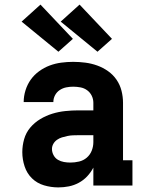

<svg xmlns="http://www.w3.org/2000/svg" viewBox="-20 -807 640 835"><path d="M234 8Q234 8 234 8Q234 8 234 8H233Q202 8 171.5 -1Q141 -10 119 -31.5Q97 -53 87 -83.5Q77 -114 77 -145Q77 -174 85 -202Q93 -230 111.5 -252Q130 -274 155 -289Q180 -304 207.5 -312.5Q235 -321 264 -324Q293 -327 321 -327H386V-360Q386 -376 379 -390.5Q372 -405 359 -414.5Q346 -424 330 -427Q314 -430 298 -430Q283 -430 268 -427Q253 -424 240 -415.5Q227 -407 219.5 -393Q212 -379 212 -363H83Q83 -363 83 -363Q83 -363 83 -363Q83 -389 91 -414.5Q99 -440 114 -461Q129 -482 150.5 -497.5Q172 -513 196 -522Q220 -531 246 -534.5Q272 -538 298 -538Q325 -538 351.5 -534.5Q378 -531 403 -522Q428 -513 450 -497.5Q472 -482 487 -460Q502 -438 508.5 -412Q515 -386 515 -360V-110H556V0H386V-78Q375 -57 359 -40Q343 -23 322.5 -12Q302 -1 279.5 3.5Q257 8 234 8ZM286 -100Q305 -100 324 -104.5Q343 -109 357.5 -121.5Q372 -134 379 -152Q386 -170 386 -189V-219H321Q309 -219 297 -218.5Q285 -218 273 -215.5Q261 -213 249.5 -209.5Q238 -206 228 -199Q218 -192 212 -181.5Q206 -171 206 -159Q206 -145 213 -132Q220 -119 232 -112Q244 -105 258 -102.5Q272 -100 286 -100ZM404 -582 244 -713 326 -787 467 -638ZM234 -582 74 -713 156 -787 297 -638Z"/></svg>

Font: Iosevka Curly Slab XBdEx
Style: Regular
Weight: 800
Width: 7
Monospace: yes
Designer: Belleve Invis
Foundry: Belleve Invis
Version: Version 11.0.0; ttfautohint (v1.8.3)